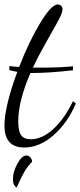

<svg xmlns="http://www.w3.org/2000/svg" viewBox="-24 -617 361 863"><path d="M-4 -53Q-4 -96 11.5 -159.5Q27 -223 54 -294Q30 -298 18 -302V-320Q54 -316 62 -316Q106 -430 156.5 -513.5Q207 -597 236 -597Q244 -597 250.5 -591Q257 -585 257 -575Q257 -562 244.5 -537Q232 -512 202 -460Q197 -450 171 -404.5Q145 -359 124 -313H161Q244 -313 304 -319V-301Q195 -289 128 -289H113Q58 -163 58 -71Q58 -28 71 -9.5Q84 9 114 9Q165 9 215 -36.5Q265 -82 304 -162L317 -152Q280 -65 217 -9.5Q154 46 85 46Q-4 46 -4 -53ZM34 189Q34 156 54 119Q74 82 95 82Q105 82 112.5 90.5Q120 99 120 110Q99 132 86 154.5Q73 177 64 197.5Q55 218 51 226Q34 216 34 189Z"/></svg>

Font: Dancing Script
Style: Regular
Weight: 400
Designer: Pablo Impallari
Foundry: Pablo Impallari
Version: Version 2.000